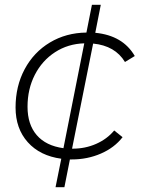

<svg xmlns="http://www.w3.org/2000/svg" viewBox="-20 -662 595 802"><path d="M369 -480 281 -41H284Q336 -41 381.5 -61Q427 -81 457 -117L492 -89Q458 -45 401.5 -20.5Q345 4 280 4H272L249 120H212L236 1Q147 -11 96 -68Q45 -125 45 -213Q45 -302 83 -373Q121 -444 188.5 -484.5Q256 -525 341 -526L364 -642H401L378 -525Q493 -514 543 -428L502 -403Q461 -471 369 -480ZM245 -43 332 -481Q264 -479 210 -444Q156 -409 125.5 -349.5Q95 -290 95 -216Q95 -142 133.5 -97.5Q172 -53 245 -43Z"/></svg>

Font: Idrija
Style: Italic
Weight: 300
Italic angle: -11.3°
Designer: Julieta Ulanovsky
Foundry: Julieta Ulanovsky
Version: Version 7.200